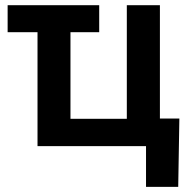

<svg xmlns="http://www.w3.org/2000/svg" viewBox="-20 -561 731 737"><path d="M360.8 -541V-437.5H9.3V-541ZM124 0V-541H250.5V-105H466.8V-541H593.8V0ZM540.5 156.2V0H500V-106H668.5L664.1 156.2Z"/></svg>

Font: Inter 17pt SemiBold
Style: Regular
Weight: 600
Version: Version 4.001;git-66647c0bb